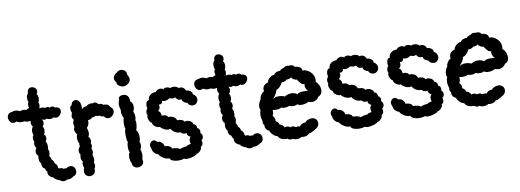

<svg xmlns="http://www.w3.org/2000/svg" viewBox="-79 -1064 3806 1405"><g transform="rotate(-10 1823.5 -361.5)"><path d="M356 -96Q360 -97 366 -97Q383 -97 393.5 -84.5Q404 -72 404 -55Q404 -42 397 -32.5Q390 -23 376 -19Q355 -1 326 -4Q318 3 305 3Q287 3 272 -10Q262 -12 248 -20.5Q234 -29 234 -36Q220 -38 205.5 -52Q191 -66 195 -86Q184 -98 182 -111Q170 -117 164.5 -129Q159 -141 161 -154Q148 -166 148 -190Q148 -199 150 -213Q136 -224 136 -243Q136 -260 147 -271Q135 -283 135 -302Q135 -309 139 -319Q133 -331 133 -343Q133 -359 142 -368Q136 -380 136 -394Q136 -406 139.5 -415.5Q143 -425 148 -430Q137 -443 137 -458Q137 -466 140 -475Q131 -472 120 -472Q103 -472 95 -479Q83 -476 74 -476Q56 -476 37 -487Q27 -481 16 -481Q0 -481 -10.5 -494.5Q-21 -508 -21 -525Q-21 -540 -11.5 -550.5Q-2 -561 16 -562Q28 -567 38 -567Q58 -567 73 -557Q86 -562 102 -562Q116 -562 124 -557Q125 -561 132.5 -564.5Q140 -568 145 -567Q141 -576 141 -591Q141 -609 149 -610Q142 -620 142 -639Q142 -665 155 -675Q154 -695 163 -705Q172 -715 186 -715Q200 -715 212 -705.5Q224 -696 224 -681Q224 -671 216 -658Q226 -649 226 -628Q226 -619 223.5 -609.5Q221 -600 217 -595Q223 -591 223 -579Q223 -569 218 -552Q227 -555 237 -555Q252 -555 260 -548Q270 -553 276 -553Q286 -553 292 -545Q299 -550 309 -550Q323 -550 331 -539Q350 -539 359.5 -530.5Q369 -522 369 -509Q369 -493 356.5 -478.5Q344 -464 328 -464Q319 -464 310 -470Q300 -462 284 -462Q269 -462 259 -469Q246 -464 240 -464Q232 -464 221 -471Q230 -459 230 -445Q230 -430 218 -418Q227 -406 227 -388Q227 -372 218 -358Q230 -350 230 -332Q230 -317 221 -306Q231 -295 231 -267Q231 -255 228 -247Q235 -237 235 -226Q235 -220 232.5 -210.5Q230 -201 229 -195Q241 -181 241 -168Q258 -155 258 -137Q278 -126 278 -100Q280 -97 282 -96Q284 -95 285 -94L292 -95Q307 -95 316 -86Q324 -88 329 -88Q332 -88 340 -86Q341 -91 345.5 -93Q350 -95 356 -96Z M499 0Q483 0 471 -10.5Q459 -21 459 -40Q459 -52 465 -67Q459 -81 459 -96Q459 -108 464 -116Q458 -120 455 -128Q452 -136 452 -146Q452 -156 456 -168Q447 -179 447 -194Q447 -213 461 -225Q460 -228 460 -235Q460 -245 462 -249Q451 -263 451 -289Q451 -307 458 -317Q451 -323 446 -333.5Q441 -344 441 -355Q441 -367 448 -378Q443 -390 443 -399Q443 -414 452 -427Q440 -439 440 -452Q440 -462 447 -479Q440 -493 440 -509Q440 -530 455 -535Q456 -549 465 -558Q474 -567 487 -567Q502 -567 513.5 -552.5Q525 -538 525 -511Q525 -500 524 -493Q528 -495 532 -499.5Q536 -504 542 -506Q548 -508 560 -508Q562 -513 573.5 -518Q585 -523 596 -523Q604 -523 607 -521Q615 -525 623 -525Q635 -525 649 -508Q673 -510 684 -497Q700 -498 712 -493Q724 -488 731 -472Q750 -460 750 -440Q750 -423 735.5 -408.5Q721 -394 704 -394Q685 -394 672 -414Q661 -414 655 -416Q649 -418 643 -425Q637 -423 633 -423Q624 -423 614 -428Q600 -419 584 -420Q578 -406 553 -406Q554 -403 554 -396Q554 -383 548.5 -370.5Q543 -358 535 -352Q543 -333 543 -314Q543 -297 535 -288Q538 -284 541.5 -278Q545 -272 547 -267Q549 -259 549 -255Q549 -248 544 -236Q549 -224 549 -218Q549 -210 542 -196Q548 -186 548 -174Q548 -160 541 -150Q548 -134 548 -117Q548 -104 542 -93Q547 -83 547 -73Q547 -59 538 -47Q542 -25 529.5 -12.5Q517 0 499 0Z M793 -673Q793 -657 806 -641Q804 -628 820 -616Q836 -604 855 -604Q868 -604 878 -611Q906 -626 906 -649Q906 -664 894 -683Q895 -703 882.5 -714.5Q870 -726 853 -726Q834 -726 822 -713Q809 -707 801 -696Q793 -685 793 -673ZM904 -217Q904 -195 897 -188Q903 -173 903 -159Q903 -141 894 -129Q901 -112 901 -89Q901 -70 895 -58Q898 -49 898 -41Q898 -23 885 -12.5Q872 -2 854 -2Q837 -2 825 -12.5Q813 -23 814 -41Q809 -47 806 -60Q803 -73 803 -87Q803 -113 814 -121Q806 -134 806 -160Q806 -186 813 -198Q809 -202 807 -217Q805 -232 805 -250Q805 -267 807 -280.5Q809 -294 813 -298Q807 -304 807 -331Q807 -362 814 -376Q809 -384 805 -397Q801 -410 801 -421Q801 -431 803 -435Q795 -461 795 -477Q795 -494 803 -512Q801 -527 810 -535Q819 -543 836 -543Q882 -543 882 -487Q891 -481 895.5 -470.5Q900 -460 900 -447Q900 -426 890 -411Q894 -405 896.5 -393Q899 -381 899 -369Q899 -353 894 -347Q898 -342 898 -326Q898 -311 894.5 -294Q891 -277 887 -271Q895 -268 899.5 -252Q904 -236 904 -217Z M1349 -98Q1349 -78 1333 -71Q1335 -56 1321 -41Q1307 -26 1295 -26Q1290 -17 1265 -9Q1240 -1 1219 -1Q1204 -1 1196 -7Q1182 0 1156 0Q1133 0 1114.5 -7Q1096 -14 1092 -28Q1072 -25 1047.5 -40Q1023 -55 1016 -71Q998 -76 986.5 -90Q975 -104 974 -123Q968 -132 968 -141Q968 -155 977.5 -166Q987 -177 1000 -177Q1013 -177 1025 -161Q1043 -163 1057.5 -149Q1072 -135 1072 -121Q1075 -121 1087.5 -119.5Q1100 -118 1110 -112Q1120 -106 1124 -95Q1142 -95 1159.5 -90.5Q1177 -86 1180 -80Q1188 -85 1203.5 -88.5Q1219 -92 1230 -92Q1233 -96 1245 -100Q1257 -104 1265 -105Q1260 -112 1260 -126Q1260 -147 1273 -156Q1261 -160 1254 -168.5Q1247 -177 1248 -188Q1240 -186 1236 -186Q1217 -186 1205 -201Q1185 -199 1165.5 -210Q1146 -221 1137 -239Q1130 -236 1122 -236Q1105 -236 1086.5 -246.5Q1068 -257 1063 -267Q1049 -263 1030 -276Q1011 -289 1011 -305Q999 -311 992 -325.5Q985 -340 985 -352Q985 -361 989 -364Q984 -374 984 -384Q984 -402 996 -415Q993 -426 993 -435Q993 -452 1000.5 -463.5Q1008 -475 1019 -473Q1017 -489 1026.5 -501Q1036 -513 1050.5 -518.5Q1065 -524 1076 -522Q1082 -531 1092 -536Q1102 -541 1112 -541Q1129 -541 1136 -531Q1137 -536 1143.5 -539Q1150 -542 1159 -542Q1167 -542 1175 -539Q1183 -536 1187 -532Q1193 -538 1208 -538Q1220 -538 1232 -533.5Q1244 -529 1248 -521Q1254 -524 1261 -524Q1273 -524 1283.5 -515.5Q1294 -507 1298 -494Q1313 -496 1329 -484Q1345 -472 1341 -460Q1368 -445 1368 -419Q1368 -403 1357 -391Q1346 -379 1329 -379Q1314 -380 1304 -387Q1294 -394 1292 -404Q1279 -406 1267.5 -414.5Q1256 -423 1255 -437Q1236 -435 1226.5 -441Q1217 -447 1210 -460Q1203 -455 1192 -455Q1181 -455 1168 -461Q1161 -455 1150.5 -451Q1140 -447 1130 -447Q1119 -447 1111 -452Q1113 -440 1105 -433Q1097 -426 1083 -428Q1086 -421 1086 -413Q1086 -395 1070 -383Q1081 -378 1086 -366.5Q1091 -355 1090 -344L1098 -345Q1128 -345 1136 -326L1144 -327Q1160 -327 1174.5 -319Q1189 -311 1196 -292Q1212 -293 1227 -288.5Q1242 -284 1248 -272Q1256 -275 1263 -275Q1280 -275 1293.5 -265Q1307 -255 1308 -242Q1317 -242 1324.5 -232Q1332 -222 1330 -209Q1337 -210 1343 -201.5Q1349 -193 1349 -182Q1349 -176 1346 -171Q1360 -161 1360 -144Q1360 -135 1356.5 -128Q1353 -121 1346 -118Q1349 -108 1349 -98Z M1741 -96Q1745 -97 1751 -97Q1768 -97 1778.5 -84.5Q1789 -72 1789 -55Q1789 -42 1782 -32.5Q1775 -23 1761 -19Q1740 -1 1711 -4Q1703 3 1690 3Q1672 3 1657 -10Q1647 -12 1633 -20.5Q1619 -29 1619 -36Q1605 -38 1590.5 -52Q1576 -66 1580 -86Q1569 -98 1567 -111Q1555 -117 1549.5 -129Q1544 -141 1546 -154Q1533 -166 1533 -190Q1533 -199 1535 -213Q1521 -224 1521 -243Q1521 -260 1532 -271Q1520 -283 1520 -302Q1520 -309 1524 -319Q1518 -331 1518 -343Q1518 -359 1527 -368Q1521 -380 1521 -394Q1521 -406 1524.5 -415.5Q1528 -425 1533 -430Q1522 -443 1522 -458Q1522 -466 1525 -475Q1516 -472 1505 -472Q1488 -472 1480 -479Q1468 -476 1459 -476Q1441 -476 1422 -487Q1412 -481 1401 -481Q1385 -481 1374.5 -494.5Q1364 -508 1364 -525Q1364 -540 1373.5 -550.5Q1383 -561 1401 -562Q1413 -567 1423 -567Q1443 -567 1458 -557Q1471 -562 1487 -562Q1501 -562 1509 -557Q1510 -561 1517.5 -564.5Q1525 -568 1530 -567Q1526 -576 1526 -591Q1526 -609 1534 -610Q1527 -620 1527 -639Q1527 -665 1540 -675Q1539 -695 1548 -705Q1557 -715 1571 -715Q1585 -715 1597 -705.5Q1609 -696 1609 -681Q1609 -671 1601 -658Q1611 -649 1611 -628Q1611 -619 1608.5 -609.5Q1606 -600 1602 -595Q1608 -591 1608 -579Q1608 -569 1603 -552Q1612 -555 1622 -555Q1637 -555 1645 -548Q1655 -553 1661 -553Q1671 -553 1677 -545Q1684 -550 1694 -550Q1708 -550 1716 -539Q1735 -539 1744.5 -530.5Q1754 -522 1754 -509Q1754 -493 1741.5 -478.5Q1729 -464 1713 -464Q1704 -464 1695 -470Q1685 -462 1669 -462Q1654 -462 1644 -469Q1631 -464 1625 -464Q1617 -464 1606 -471Q1615 -459 1615 -445Q1615 -430 1603 -418Q1612 -406 1612 -388Q1612 -372 1603 -358Q1615 -350 1615 -332Q1615 -317 1606 -306Q1616 -295 1616 -267Q1616 -255 1613 -247Q1620 -237 1620 -226Q1620 -220 1617.5 -210.5Q1615 -201 1614 -195Q1626 -181 1626 -168Q1643 -155 1643 -137Q1663 -126 1663 -100Q1665 -97 1667 -96Q1669 -95 1670 -94L1677 -95Q1692 -95 1701 -86Q1709 -88 1714 -88Q1717 -88 1725 -86Q1726 -91 1730.5 -93Q1735 -95 1741 -96Z M2273 -328Q2273 -294 2243 -282Q2235 -268 2221.5 -260Q2208 -252 2192 -252Q2179 -252 2165 -258Q2157 -253 2143 -249Q2129 -245 2115 -245Q2091 -245 2082 -255Q2072 -247 2050 -247Q2034 -247 2021 -253Q2007 -246 1989 -246Q1972 -246 1961 -251Q1951 -242 1920 -242Q1903 -242 1897 -245Q1900 -216 1889 -202Q1908 -183 1904 -161Q1905 -160 1915 -153Q1925 -146 1929 -130Q1940 -130 1949.5 -121Q1959 -112 1961 -103Q1965 -107 1977 -107Q1986 -107 1993 -104Q2000 -101 2001 -97Q2008 -101 2017 -101Q2030 -101 2041 -92Q2051 -94 2056 -94Q2066 -94 2073 -91Q2076 -99 2089 -106.5Q2102 -114 2116 -113Q2124 -123 2138 -129Q2152 -135 2166 -135Q2193 -135 2205 -113Q2209 -105 2209 -94Q2209 -70 2187 -56Q2182 -53 2170 -45.5Q2158 -38 2148 -34Q2138 -30 2130 -30Q2115 -12 2089 -12Q2077 -12 2071 -14Q2059 -4 2036 -4Q2015 -4 2007 -12Q2000 -9 1993 -9Q1979 -9 1967 -19Q1916 -16 1898 -51Q1884 -51 1866.5 -68.5Q1849 -86 1847 -99Q1824 -108 1818 -132Q1817 -140 1818 -147Q1814 -148 1811.5 -155.5Q1809 -163 1809 -171Q1809 -177 1810 -179Q1802 -203 1802 -223Q1802 -243 1810 -259Q1804 -270 1804 -283Q1804 -299 1811 -315Q1818 -331 1824 -336Q1822 -341 1827 -353.5Q1832 -366 1840.5 -376.5Q1849 -387 1858 -389L1857 -400Q1857 -439 1899 -449Q1899 -466 1919 -482Q1939 -498 1954 -496Q1956 -507 1973.5 -513.5Q1991 -520 2000 -517Q2008 -530 2032 -535Q2041 -545 2058 -545Q2063 -545 2071 -543L2080 -544Q2092 -544 2100.5 -539.5Q2109 -535 2108 -529Q2130 -527 2145 -519Q2160 -511 2163 -490Q2176 -493 2196 -483.5Q2216 -474 2230.5 -454.5Q2245 -435 2245 -409Q2245 -403 2243 -391Q2254 -386 2263.5 -367Q2273 -348 2273 -328ZM2145 -340Q2167 -340 2179 -336Q2171 -340 2164.5 -353.5Q2158 -367 2158 -379Q2158 -387 2161 -391Q2147 -390 2137.5 -398.5Q2128 -407 2120.5 -418Q2113 -429 2109 -434Q2104 -431 2088.5 -439.5Q2073 -448 2072 -457Q2068 -452 2055 -448.5Q2042 -445 2035 -446Q2032 -441 2021 -436Q2010 -431 1998 -433Q1988 -414 1977 -402Q1966 -390 1949 -384Q1947 -370 1936.5 -353Q1926 -336 1915 -327L1919 -326Q1933 -336 1957 -336Q1971 -336 1983.5 -333Q1996 -330 2001 -326Q2025 -341 2054 -341Q2078 -341 2096 -326Q2106 -340 2145 -340Z M2692 -98Q2692 -78 2676 -71Q2678 -56 2664 -41Q2650 -26 2638 -26Q2633 -17 2608 -9Q2583 -1 2562 -1Q2547 -1 2539 -7Q2525 0 2499 0Q2476 0 2457.5 -7Q2439 -14 2435 -28Q2415 -25 2390.5 -40Q2366 -55 2359 -71Q2341 -76 2329.5 -90Q2318 -104 2317 -123Q2311 -132 2311 -141Q2311 -155 2320.5 -166Q2330 -177 2343 -177Q2356 -177 2368 -161Q2386 -163 2400.5 -149Q2415 -135 2415 -121Q2418 -121 2430.5 -119.5Q2443 -118 2453 -112Q2463 -106 2467 -95Q2485 -95 2502.5 -90.5Q2520 -86 2523 -80Q2531 -85 2546.5 -88.5Q2562 -92 2573 -92Q2576 -96 2588 -100Q2600 -104 2608 -105Q2603 -112 2603 -126Q2603 -147 2616 -156Q2604 -160 2597 -168.5Q2590 -177 2591 -188Q2583 -186 2579 -186Q2560 -186 2548 -201Q2528 -199 2508.5 -210Q2489 -221 2480 -239Q2473 -236 2465 -236Q2448 -236 2429.5 -246.5Q2411 -257 2406 -267Q2392 -263 2373 -276Q2354 -289 2354 -305Q2342 -311 2335 -325.5Q2328 -340 2328 -352Q2328 -361 2332 -364Q2327 -374 2327 -384Q2327 -402 2339 -415Q2336 -426 2336 -435Q2336 -452 2343.5 -463.5Q2351 -475 2362 -473Q2360 -489 2369.5 -501Q2379 -513 2393.5 -518.5Q2408 -524 2419 -522Q2425 -531 2435 -536Q2445 -541 2455 -541Q2472 -541 2479 -531Q2480 -536 2486.5 -539Q2493 -542 2502 -542Q2510 -542 2518 -539Q2526 -536 2530 -532Q2536 -538 2551 -538Q2563 -538 2575 -533.5Q2587 -529 2591 -521Q2597 -524 2604 -524Q2616 -524 2626.5 -515.5Q2637 -507 2641 -494Q2656 -496 2672 -484Q2688 -472 2684 -460Q2711 -445 2711 -419Q2711 -403 2700 -391Q2689 -379 2672 -379Q2657 -380 2647 -387Q2637 -394 2635 -404Q2622 -406 2610.5 -414.5Q2599 -423 2598 -437Q2579 -435 2569.5 -441Q2560 -447 2553 -460Q2546 -455 2535 -455Q2524 -455 2511 -461Q2504 -455 2493.5 -451Q2483 -447 2473 -447Q2462 -447 2454 -452Q2456 -440 2448 -433Q2440 -426 2426 -428Q2429 -421 2429 -413Q2429 -395 2413 -383Q2424 -378 2429 -366.5Q2434 -355 2433 -344L2441 -345Q2471 -345 2479 -326L2487 -327Q2503 -327 2517.5 -319Q2532 -311 2539 -292Q2555 -293 2570 -288.5Q2585 -284 2591 -272Q2599 -275 2606 -275Q2623 -275 2636.5 -265Q2650 -255 2651 -242Q2660 -242 2667.5 -232Q2675 -222 2673 -209Q2680 -210 2686 -201.5Q2692 -193 2692 -182Q2692 -176 2689 -171Q2703 -161 2703 -144Q2703 -135 2699.5 -128Q2696 -121 2689 -118Q2692 -108 2692 -98Z M3139 -98Q3139 -78 3123 -71Q3125 -56 3111 -41Q3097 -26 3085 -26Q3080 -17 3055 -9Q3030 -1 3009 -1Q2994 -1 2986 -7Q2972 0 2946 0Q2923 0 2904.5 -7Q2886 -14 2882 -28Q2862 -25 2837.5 -40Q2813 -55 2806 -71Q2788 -76 2776.5 -90Q2765 -104 2764 -123Q2758 -132 2758 -141Q2758 -155 2767.5 -166Q2777 -177 2790 -177Q2803 -177 2815 -161Q2833 -163 2847.5 -149Q2862 -135 2862 -121Q2865 -121 2877.5 -119.5Q2890 -118 2900 -112Q2910 -106 2914 -95Q2932 -95 2949.5 -90.5Q2967 -86 2970 -80Q2978 -85 2993.5 -88.5Q3009 -92 3020 -92Q3023 -96 3035 -100Q3047 -104 3055 -105Q3050 -112 3050 -126Q3050 -147 3063 -156Q3051 -160 3044 -168.5Q3037 -177 3038 -188Q3030 -186 3026 -186Q3007 -186 2995 -201Q2975 -199 2955.5 -210Q2936 -221 2927 -239Q2920 -236 2912 -236Q2895 -236 2876.5 -246.5Q2858 -257 2853 -267Q2839 -263 2820 -276Q2801 -289 2801 -305Q2789 -311 2782 -325.5Q2775 -340 2775 -352Q2775 -361 2779 -364Q2774 -374 2774 -384Q2774 -402 2786 -415Q2783 -426 2783 -435Q2783 -452 2790.5 -463.5Q2798 -475 2809 -473Q2807 -489 2816.5 -501Q2826 -513 2840.5 -518.5Q2855 -524 2866 -522Q2872 -531 2882 -536Q2892 -541 2902 -541Q2919 -541 2926 -531Q2927 -536 2933.5 -539Q2940 -542 2949 -542Q2957 -542 2965 -539Q2973 -536 2977 -532Q2983 -538 2998 -538Q3010 -538 3022 -533.5Q3034 -529 3038 -521Q3044 -524 3051 -524Q3063 -524 3073.5 -515.5Q3084 -507 3088 -494Q3103 -496 3119 -484Q3135 -472 3131 -460Q3158 -445 3158 -419Q3158 -403 3147 -391Q3136 -379 3119 -379Q3104 -380 3094 -387Q3084 -394 3082 -404Q3069 -406 3057.5 -414.5Q3046 -423 3045 -437Q3026 -435 3016.5 -441Q3007 -447 3000 -460Q2993 -455 2982 -455Q2971 -455 2958 -461Q2951 -455 2940.5 -451Q2930 -447 2920 -447Q2909 -447 2901 -452Q2903 -440 2895 -433Q2887 -426 2873 -428Q2876 -421 2876 -413Q2876 -395 2860 -383Q2871 -378 2876 -366.5Q2881 -355 2880 -344L2888 -345Q2918 -345 2926 -326L2934 -327Q2950 -327 2964.5 -319Q2979 -311 2986 -292Q3002 -293 3017 -288.5Q3032 -284 3038 -272Q3046 -275 3053 -275Q3070 -275 3083.5 -265Q3097 -255 3098 -242Q3107 -242 3114.5 -232Q3122 -222 3120 -209Q3127 -210 3133 -201.5Q3139 -193 3139 -182Q3139 -176 3136 -171Q3150 -161 3150 -144Q3150 -135 3146.5 -128Q3143 -121 3136 -118Q3139 -108 3139 -98Z M3660 -328Q3660 -294 3630 -282Q3622 -268 3608.5 -260Q3595 -252 3579 -252Q3566 -252 3552 -258Q3544 -253 3530 -249Q3516 -245 3502 -245Q3478 -245 3469 -255Q3459 -247 3437 -247Q3421 -247 3408 -253Q3394 -246 3376 -246Q3359 -246 3348 -251Q3338 -242 3307 -242Q3290 -242 3284 -245Q3287 -216 3276 -202Q3295 -183 3291 -161Q3292 -160 3302 -153Q3312 -146 3316 -130Q3327 -130 3336.5 -121Q3346 -112 3348 -103Q3352 -107 3364 -107Q3373 -107 3380 -104Q3387 -101 3388 -97Q3395 -101 3404 -101Q3417 -101 3428 -92Q3438 -94 3443 -94Q3453 -94 3460 -91Q3463 -99 3476 -106.5Q3489 -114 3503 -113Q3511 -123 3525 -129Q3539 -135 3553 -135Q3580 -135 3592 -113Q3596 -105 3596 -94Q3596 -70 3574 -56Q3569 -53 3557 -45.5Q3545 -38 3535 -34Q3525 -30 3517 -30Q3502 -12 3476 -12Q3464 -12 3458 -14Q3446 -4 3423 -4Q3402 -4 3394 -12Q3387 -9 3380 -9Q3366 -9 3354 -19Q3303 -16 3285 -51Q3271 -51 3253.5 -68.5Q3236 -86 3234 -99Q3211 -108 3205 -132Q3204 -140 3205 -147Q3201 -148 3198.5 -155.5Q3196 -163 3196 -171Q3196 -177 3197 -179Q3189 -203 3189 -223Q3189 -243 3197 -259Q3191 -270 3191 -283Q3191 -299 3198 -315Q3205 -331 3211 -336Q3209 -341 3214 -353.5Q3219 -366 3227.5 -376.5Q3236 -387 3245 -389L3244 -400Q3244 -439 3286 -449Q3286 -466 3306 -482Q3326 -498 3341 -496Q3343 -507 3360.5 -513.5Q3378 -520 3387 -517Q3395 -530 3419 -535Q3428 -545 3445 -545Q3450 -545 3458 -543L3467 -544Q3479 -544 3487.5 -539.5Q3496 -535 3495 -529Q3517 -527 3532 -519Q3547 -511 3550 -490Q3563 -493 3583 -483.5Q3603 -474 3617.5 -454.5Q3632 -435 3632 -409Q3632 -403 3630 -391Q3641 -386 3650.5 -367Q3660 -348 3660 -328ZM3532 -340Q3554 -340 3566 -336Q3558 -340 3551.5 -353.5Q3545 -367 3545 -379Q3545 -387 3548 -391Q3534 -390 3524.5 -398.5Q3515 -407 3507.5 -418Q3500 -429 3496 -434Q3491 -431 3475.5 -439.5Q3460 -448 3459 -457Q3455 -452 3442 -448.5Q3429 -445 3422 -446Q3419 -441 3408 -436Q3397 -431 3385 -433Q3375 -414 3364 -402Q3353 -390 3336 -384Q3334 -370 3323.5 -353Q3313 -336 3302 -327L3306 -326Q3320 -336 3344 -336Q3358 -336 3370.5 -333Q3383 -330 3388 -326Q3412 -341 3441 -341Q3465 -341 3483 -326Q3493 -340 3532 -340Z"/></g></svg>

Font: Pangolin
Style: Regular
Weight: 400
Designer: Kevin Burke
Foundry: Google, Inc.
Version: Version 1.101